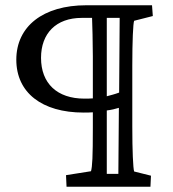

<svg xmlns="http://www.w3.org/2000/svg" viewBox="-20 -710 657 730"><path d="M552 0 554 -42 490 -58C486 -71 483 -136 483 -229V-460C483 -554 486 -621 490 -631L561 -649L558 -690H308C144 -690 42 -610 42 -483C42 -358 139 -282 298 -282C309 -282 321 -282 333 -283V-225C333 -112 331 -77 326 -59L231 -44L233 0ZM136 -490C136 -583 193 -642 291 -642H330C331 -623 333 -543 333 -496V-336C322 -335 312 -335 301 -335C197 -335 136 -393 136 -490ZM386 -49V-290C403 -292 419 -296 432 -300L430 -49ZM386 -344V-642H435L433 -358C417 -352 401 -348 386 -344Z"/></svg>

Font: TPK Tissa Web Quiz
Style: Regular
Weight: 400
Designer: Jacques Le Bailly, Suppakit Chalermlarp | Katatrad Co.,Ltd.
Foundry: Jacques Le Bailly, Cadson Demak Co.,Ltd.
Version: Version 5.000;Glyphs 3.1.2 (3151)